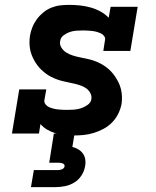

<svg xmlns="http://www.w3.org/2000/svg" viewBox="-20 -548 640 788"><path d="M282 8Q263 8 244 6Q225 4 207 -1.5Q189 -7 173.5 -16Q158 -25 146 -39L140 0H29L59 -181H170L162 -136Q161 -127 167 -119.5Q173 -112 181 -108.5Q189 -105 198 -102.5Q207 -100 216.5 -99Q226 -98 235.5 -97.5Q245 -97 254 -97Q269 -97 283.5 -98Q298 -99 312 -103.5Q326 -108 339.5 -117.5Q353 -127 355 -141Q357 -154 351 -165.5Q345 -177 335 -184.5Q325 -192 312.5 -196.5Q300 -201 287.5 -204Q275 -207 262.5 -209.5Q250 -212 237.5 -215Q225 -218 213 -222.5Q201 -227 190 -232.5Q179 -238 169 -245.5Q159 -253 150 -261.5Q141 -270 133.5 -280Q126 -290 120 -301Q114 -312 109.5 -324Q105 -336 103 -348.5Q101 -361 101 -374Q101 -387 103 -401Q106 -419 113 -436.5Q120 -454 131.5 -469.5Q143 -485 158.5 -497.5Q174 -510 192 -517Q210 -524 228 -526Q246 -528 264 -528Q287 -528 309.5 -525.5Q332 -523 353 -517Q374 -511 393 -500.5Q412 -490 426 -475L434 -520H545L515 -339H404L411 -384Q413 -393 407 -400.5Q401 -408 393 -411.5Q385 -415 376 -417.5Q367 -420 357.5 -421Q348 -422 338.5 -422.5Q329 -423 320 -423Q306 -423 292.5 -422Q279 -421 266 -416.5Q253 -412 241 -403Q229 -394 227 -380Q224 -365 232 -352.5Q240 -340 252 -332.5Q264 -325 278 -320.5Q292 -316 306.5 -313Q321 -310 335.5 -307Q350 -304 363.5 -299.5Q377 -295 390 -288.5Q403 -282 414.5 -273.5Q426 -265 435.5 -255Q445 -245 453 -233Q461 -221 467 -208.5Q473 -196 476.5 -181.5Q480 -167 480.5 -152Q481 -137 479 -122Q475 -101 465.5 -81.5Q456 -62 440.5 -46Q425 -30 405.5 -19.5Q386 -9 365 -2.5Q344 4 323.5 6Q303 8 282 8ZM107 220 119 150H219Q227 150 235 146.5Q243 143 245 135Q246 127 239 123.5Q232 120 224 120H182L201 0H286L277 55Q290 58 301.5 65Q313 72 320.5 82.5Q328 93 330 107Q332 121 329 135Q326 154 314.5 172Q303 190 285 201Q267 212 247 216Q227 220 207 220Z"/></svg>

Font: Iosevka Etoile XBdObl
Style: Regular
Weight: 800
Italic angle: -9°
Designer: Belleve Invis
Foundry: Belleve Invis
Version: Version 15.5.2; ttfautohint (v1.8.4)